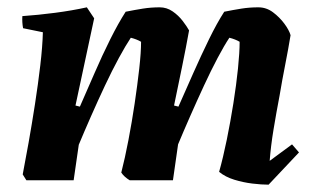

<svg xmlns="http://www.w3.org/2000/svg" viewBox="-20 -492 862 524"><path d="M713 12Q694 12 669 9Q644 6 619.5 -1.5Q595 -9 578 -23Q589 -62 599 -111Q609 -160 617 -210.5Q625 -261 629.5 -305Q634 -349 634 -378Q622 -385 606 -389Q592 -368 574 -334Q556 -300 537 -259Q518 -218 499.5 -176Q481 -134 466 -98L452 0H334Q319 -9 311 -21Q321 -60 330.5 -109.5Q340 -159 347.5 -209.5Q355 -260 360 -304.5Q365 -349 365 -378Q353 -385 337 -389Q323 -368 304.5 -334Q286 -300 266.5 -258.5Q247 -217 228.5 -175Q210 -133 195 -97L181 0H52L42 -16Q49 -52 58 -102.5Q67 -153 75.5 -208Q84 -263 90 -314Q96 -365 97 -404L43 -415Q40 -431 41 -448Q84 -451 130 -457Q176 -463 217 -472L237 -442L186 -204L198 -201Q217 -244 238 -292.5Q259 -341 281 -385Q303 -429 323 -460Q348 -465 370 -468.5Q392 -472 416 -472Q435 -472 451 -461Q467 -450 478.5 -435Q490 -420 496 -409Q488 -364 477 -310.5Q466 -257 455 -204L467 -201Q486 -244 507.5 -292.5Q529 -341 550.5 -385Q572 -429 592 -460Q617 -465 639 -468.5Q661 -472 685 -472Q707 -472 725 -458.5Q743 -445 756 -427.5Q769 -410 773 -396Q767 -359 758.5 -316Q750 -273 743 -231Q734 -184 726.5 -138.5Q719 -93 716 -53L777 -98L796 -76Z"/></svg>

Font: Labrada
Style: Bold Italic
Weight: 700
Italic angle: -7°
Designer: Mercedes Jáuregui
Foundry: Omnibus-Type Team
Version: Version 1.000; ttfautohint (v1.8.4.7-5d5b)